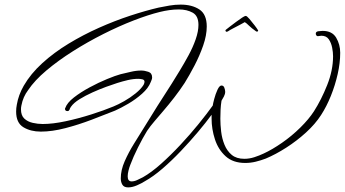

<svg xmlns="http://www.w3.org/2000/svg" viewBox="-20 -671 1496 833"><path d="M536 142Q518 142 511 130.5Q504 119 504 103Q504 67 521 28.5Q538 -10 561 -47Q584 -84 602 -113Q662 -211 725 -308Q740 -332 759.5 -364Q779 -396 798 -431Q817 -466 829 -500.5Q841 -535 841 -563Q841 -602 816 -616Q791 -630 756 -630Q735 -630 714 -627Q693 -624 673 -619Q624 -607 560.5 -582.5Q497 -558 428.5 -523.5Q360 -489 296 -448.5Q232 -408 181 -365Q130 -322 102 -280Q80 -251 73 -214Q72 -210 71.5 -205.5Q71 -201 71 -197Q71 -170 85.5 -156.5Q100 -143 122 -138Q144 -133 165 -133Q209 -133 265 -145Q321 -157 376 -174.5Q431 -192 472 -209Q492 -217 518.5 -232Q545 -247 568.5 -266Q592 -285 603 -303Q607 -311 607 -316Q607 -325 597 -327Q587 -329 580 -329Q558 -329 534.5 -323.5Q511 -318 489 -311Q470 -305 441 -294.5Q412 -284 381 -270Q350 -256 325 -240.5Q300 -225 288 -208Q283 -201 282 -196Q281 -194 279 -191.5Q277 -189 273 -189Q262 -189 262 -199Q262 -201 263 -202Q271 -225 300.5 -248Q330 -271 369 -292Q408 -313 444.5 -328Q481 -343 503 -349Q525 -354 548 -359.5Q571 -365 593 -365Q607 -365 623.5 -359.5Q640 -354 640 -335Q640 -330 638 -325Q636 -320 634 -315Q624 -289 596.5 -264.5Q569 -240 536.5 -221Q504 -202 479 -191Q434 -173 377.5 -151.5Q321 -130 263.5 -115Q206 -100 157 -100Q113 -100 81.5 -119Q50 -138 50 -187Q50 -202 53 -217Q60 -259 83 -299Q113 -351 163.5 -397Q214 -443 277.5 -481.5Q341 -520 409.5 -550.5Q478 -581 545 -603Q612 -625 668 -638Q692 -643 716 -647Q740 -651 764 -651Q813 -651 845 -630Q877 -609 877 -556Q877 -518 861.5 -473.5Q846 -429 823.5 -386Q801 -343 781 -311Q760 -279 736 -248Q712 -217 687 -188Q671 -169 651.5 -146.5Q632 -124 618 -103Q599 -72 578.5 -31Q558 10 545 45Q541 55 537.5 69Q534 83 534 94Q534 116 551 116Q563 116 576.5 109.5Q590 103 600 98Q637 77 679 39.5Q721 2 763 -43Q805 -88 841.5 -133Q878 -178 903 -213Q904 -221 909.5 -242Q915 -263 923.5 -281.5Q932 -300 941 -300Q950 -300 953.5 -290Q957 -280 957 -273Q957 -263 951.5 -252.5Q946 -242 941 -234Q938 -215 937 -195.5Q936 -176 936 -156Q936 -130 939.5 -100Q943 -70 954 -43Q965 -16 985.5 1Q1006 18 1040 18Q1062 18 1083.5 11Q1105 4 1124 -5Q1161 -22 1203.5 -51.5Q1246 -81 1283 -117.5Q1320 -154 1342 -188Q1374 -238 1399.5 -302Q1425 -366 1425 -427Q1425 -444 1421 -464.5Q1417 -485 1406.5 -500.5Q1396 -516 1374 -516Q1370 -516 1366.5 -515Q1363 -514 1359 -514Q1355 -514 1352.5 -517.5Q1350 -521 1350 -525Q1350 -534 1361.5 -535.5Q1373 -537 1380 -537Q1421 -537 1438.5 -507.5Q1456 -478 1456 -442Q1456 -398 1445 -349.5Q1434 -301 1415.5 -255Q1397 -209 1373 -172Q1348 -133 1308 -96.5Q1268 -60 1222 -30.5Q1176 -1 1133 17Q1112 25 1089.5 30.5Q1067 36 1044 36Q991 36 959 7Q927 -22 912.5 -66.5Q898 -111 898 -156V-173Q873 -139 838.5 -98Q804 -57 764.5 -15.5Q725 26 685 60.5Q645 95 609 115Q595 124 574.5 133Q554 142 536 142ZM969 -535Q965 -533 964 -533Q960 -533 958.5 -536.5Q957 -540 960 -542Q966 -547 978.5 -556.5Q991 -566 1005 -576.5Q1019 -587 1030.5 -594.5Q1042 -602 1046 -602Q1051 -602 1062.5 -588.5Q1074 -575 1085 -560.5Q1096 -546 1098 -542Q1100 -540 1100 -539Q1100 -534 1095 -534Q1092 -534 1091 -535Q1071 -549 1060 -560Q1049 -571 1042 -575Q1037 -572 1022 -564Q1007 -556 991.5 -548Q976 -540 969 -535Z"/></svg>

Font: Sassy Frass
Style: Regular
Weight: 400
Designer: Robert E. Leuschke
Foundry: Robert E. Leuschke
Version: Version 1.010; ttfautohint (v1.8.3)